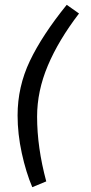

<svg xmlns="http://www.w3.org/2000/svg" viewBox="-20 -626 378 797"><path d="M172 127 114 151Q88 90 70.5 10Q53 -70 53 -147Q53 -266 104 -373Q155 -480 257 -606L308 -570Q223 -459 178.5 -353.5Q134 -248 134 -142Q134 -14 172 127Z"/></svg>

Font: Cambay Devanagari
Style: Bold Italic
Weight: 700
Designer: Pooja Saxena
Foundry: Pooja Saxena
Version: Version 1.005;PS 001.005;hotconv 1.0.70;makeotf.lib2.5.58329